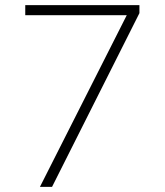

<svg xmlns="http://www.w3.org/2000/svg" viewBox="-20 -725 640 745"><path d="M135 0 486 -694V-666H78V-705H521V-674L182 0Z"/></svg>

Font: Nunito Sans 12pt ExtraLight 12pt ExtraLight
Style: Regular
Weight: 250
Version: Version 3.101;gftools[0.9.27]